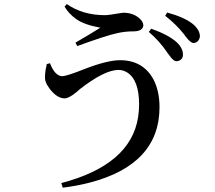

<svg xmlns="http://www.w3.org/2000/svg" viewBox="-20 -834 1040 928"><path d="M832 -538.1Q817.4 -538.1 794.9 -571.3Q793 -573.2 790 -577.1Q788.1 -581.1 787.1 -582Q750 -636.7 699.2 -679.7L710.9 -695.3Q795.9 -665 835 -628.9Q864.3 -600.6 864.3 -570.3Q864.3 -545.9 840.8 -539.1Q835.9 -538.1 832 -538.1ZM916 -626Q901.4 -626 879.9 -654.3Q878.9 -656.2 876 -659.2Q871.1 -666 868.2 -669.9Q832 -715.8 778.3 -757.8L788.1 -773.4Q870.1 -751 911.1 -718.8Q946.3 -689.5 946.3 -657.2Q941.4 -628.9 916 -626ZM206.1 -524.4 221.7 -528.3Q242.2 -474.6 272.5 -466.8Q277.3 -465.8 280.3 -465.8Q301.8 -465.8 387.7 -500Q498 -543 560.5 -543Q670.9 -543 721.7 -450.2Q751 -393.6 751 -316.4Q751 -39.1 413.1 48.8Q352.5 64.5 283.2 73.2L276.4 50.8Q611.3 -37.1 647.5 -267.6Q652.3 -297.9 652.3 -329.1Q652.3 -448.2 593.8 -484.4Q574.2 -496.1 551.8 -496.1Q484.4 -495.1 366.2 -403.3Q361.3 -399.4 350.6 -389.6Q314.5 -359.4 293 -358.4Q255.9 -358.4 219.7 -405.3Q206.1 -423.8 200.2 -440.4Q192.4 -465.8 206.1 -524.4ZM464.8 -700.2Q387.7 -713.9 347.7 -742.2Q313.5 -766.6 292 -801.8L302.7 -814.5Q379.9 -760.7 487.3 -760.7Q504.9 -760.7 561.5 -770.5Q571.3 -772.5 576.2 -772.5Q625 -772.5 656.2 -743.2Q671.9 -728.5 672.9 -711.9Q670.9 -684.6 630.9 -682.6Q584 -682.6 546.9 -673.8Q492.2 -662.1 353.5 -611.3L344.7 -627.9Q420.9 -671.9 464.8 -700.2Z"/></svg>

Font: GenYoMin JP SemiBold
Style: Regular
Weight: 600
Version: Version 1.001;PS 1;hotconv 16.6.51;makeotf.lib2.5.65220 DEVE